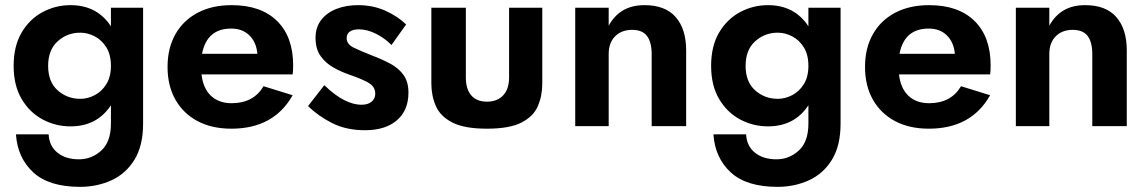

<svg xmlns="http://www.w3.org/2000/svg" viewBox="-20 -490 4462 746"><path d="M42 32H169Q171 77 203 103Q235 129 287 129Q336 129 373.5 95Q411 61 411 -10V-81Q357 1 254 1Q196 1 145.5 -26Q95 -53 64 -105.5Q33 -158 33 -234Q33 -311 64 -363.5Q95 -416 145.5 -443Q196 -470 254 -470Q357 -470 411 -388V-460H536V-10Q536 76 502.5 130.5Q469 185 413 210.5Q357 236 291 236Q170 236 109 179.5Q48 123 42 32ZM167 -234Q167 -172 204 -139Q241 -106 292 -106Q321 -106 348.5 -120.5Q376 -135 393.5 -163.5Q411 -192 411 -234Q411 -277 393.5 -305.5Q376 -334 348.5 -348.5Q321 -363 292 -363Q241 -363 204 -329.5Q167 -296 167 -234Z M879 10Q803 10 747.5 -19.5Q692 -49 661.5 -103Q631 -157 631 -230Q631 -303 661.5 -357Q692 -411 748 -440.5Q804 -470 880 -470Q994 -470 1056.5 -408.5Q1119 -347 1119 -236Q1119 -213 1117 -201H763Q769 -147 799.5 -118Q830 -89 880 -89Q965 -89 1004 -155L1117 -120Q1044 10 879 10ZM878 -379Q784 -379 765 -281H980Q976 -326 949 -352.5Q922 -379 878 -379Z M1240 -159Q1283 -118 1318.5 -100.5Q1354 -83 1384 -83Q1410 -83 1424 -95Q1438 -107 1438 -126Q1438 -153 1412.5 -168Q1387 -183 1337 -200Q1305 -211 1275 -228Q1245 -245 1225.5 -272.5Q1206 -300 1206 -343Q1206 -384 1228 -412.5Q1250 -441 1287.5 -455.5Q1325 -470 1371 -470Q1429 -470 1477 -448.5Q1525 -427 1558 -395L1501 -315Q1476 -341 1441.5 -358.5Q1407 -376 1374 -376Q1352 -376 1339.5 -367.5Q1327 -359 1327 -342Q1327 -318 1355 -304.5Q1383 -291 1429 -273Q1466 -259 1497.5 -242Q1529 -225 1548 -198.5Q1567 -172 1567 -130Q1567 -61 1522 -22.5Q1477 16 1398 16Q1325 16 1270 -12Q1215 -40 1177 -78Z M1872 10Q1784 10 1737.5 -14Q1691 -38 1673.5 -78Q1656 -118 1656 -166V-460H1790V-189Q1790 -144 1811 -119.5Q1832 -95 1872 -95Q1912 -95 1935 -119.5Q1958 -144 1958 -189V-460H2087V-166Q2087 -118 2070 -78Q2053 -38 2006.5 -14Q1960 10 1872 10Z M2512 -280Q2512 -326 2494 -350Q2476 -374 2436 -374Q2395 -374 2370 -349Q2345 -324 2345 -280V0H2215V-460H2345V-390Q2366 -429 2400.5 -449.5Q2435 -470 2484 -470Q2565 -470 2605.5 -423.5Q2646 -377 2646 -294V0H2512Z M2752 32H2879Q2881 77 2913 103Q2945 129 2997 129Q3046 129 3083.5 95Q3121 61 3121 -10V-81Q3067 1 2964 1Q2906 1 2855.5 -26Q2805 -53 2774 -105.5Q2743 -158 2743 -234Q2743 -311 2774 -363.5Q2805 -416 2855.5 -443Q2906 -470 2964 -470Q3067 -470 3121 -388V-460H3246V-10Q3246 76 3212.5 130.5Q3179 185 3123 210.5Q3067 236 3001 236Q2880 236 2819 179.5Q2758 123 2752 32ZM2877 -234Q2877 -172 2914 -139Q2951 -106 3002 -106Q3031 -106 3058.5 -120.5Q3086 -135 3103.5 -163.5Q3121 -192 3121 -234Q3121 -277 3103.5 -305.5Q3086 -334 3058.5 -348.5Q3031 -363 3002 -363Q2951 -363 2914 -329.5Q2877 -296 2877 -234Z M3589 10Q3513 10 3457.5 -19.5Q3402 -49 3371.5 -103Q3341 -157 3341 -230Q3341 -303 3371.5 -357Q3402 -411 3458 -440.5Q3514 -470 3590 -470Q3704 -470 3766.5 -408.5Q3829 -347 3829 -236Q3829 -213 3827 -201H3473Q3479 -147 3509.5 -118Q3540 -89 3590 -89Q3675 -89 3714 -155L3827 -120Q3754 10 3589 10ZM3588 -379Q3494 -379 3475 -281H3690Q3686 -326 3659 -352.5Q3632 -379 3588 -379Z M4224 -280Q4224 -326 4206 -350Q4188 -374 4148 -374Q4107 -374 4082 -349Q4057 -324 4057 -280V0H3927V-460H4057V-390Q4078 -429 4112.5 -449.5Q4147 -470 4196 -470Q4277 -470 4317.5 -423.5Q4358 -377 4358 -294V0H4224Z"/></svg>

Font: Von Semi
Style: Regular
Weight: 600
Version: Version 4.000; ttfautohint (v1.8.4.7-5d5b)